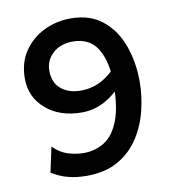

<svg xmlns="http://www.w3.org/2000/svg" viewBox="-66 -585 582 652"><g transform="rotate(-10 224.5 -259.0)"><path d="M182.1 8.8Q147.9 8.8 118.4 1.2Q88.9 -6.3 62 -23.4L80.6 -109.9Q104.5 -85.9 132.1 -77.6Q159.7 -69.3 186 -69.3Q224.6 -69.3 256.3 -88.9Q288.1 -108.4 306.9 -155.8Q325.7 -203.1 325.7 -286.6Q325.7 -358.9 299.1 -403.8Q272.5 -448.7 213.9 -448.7Q170.4 -448.7 144.3 -424.3Q118.2 -399.9 118.2 -365.2Q118.2 -323.7 144.3 -301.8Q170.4 -279.8 212.4 -279.8Q254.9 -279.8 290.3 -301Q325.7 -322.3 346.2 -353.5L372.1 -313.5Q345.2 -268.6 300.5 -237.3Q255.9 -206.1 203.6 -206.1Q127 -206.1 79.3 -247.6Q31.7 -289.1 31.7 -352.5Q31.7 -406.7 57.9 -445.8Q84 -484.9 127 -506.1Q169.9 -527.3 220.2 -527.3Q286.1 -527.3 329.3 -492.4Q372.6 -457.5 393.3 -400.1Q414.1 -342.8 414.1 -274.9Q414.1 -228 402.3 -178.5Q390.6 -128.9 363.8 -86.4Q336.9 -43.9 292.2 -17.6Q247.6 8.8 182.1 8.8Z"/></g></svg>

Font: Harmattan SemiBold
Style: Regular
Weight: 600
Designer: George W. Nuss III and SIL International
Foundry: SIL International
Version: Version 4.000